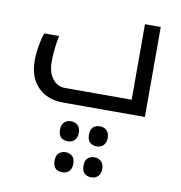

<svg xmlns="http://www.w3.org/2000/svg" viewBox="-91 -569 960 1019"><g transform="rotate(10 389.0 -60.0)"><path d="M252 0Q166 0 115.5 -52Q65 -104 65 -194Q65 -227 72 -270.5Q79 -314 90 -344H170Q155 -272 155 -201Q155 -146 181 -112Q207 -78 249 -78H608V-485H693V0ZM312 198Q261 198 261 144Q261 116 276 103Q291 90 312 90Q332 90 347 102.5Q362 115 362 144Q362 170 348.5 184Q335 198 312 198ZM467 198Q446 198 431.5 185.5Q417 173 417 144Q417 115 431.5 102.5Q446 90 467 90Q490 90 504 104.5Q518 119 518 144Q518 169 504.5 183.5Q491 198 467 198ZM312 365Q261 365 261 311Q261 283 276 270Q291 257 312 257Q332 257 347 269.5Q362 282 362 311Q362 337 348.5 351Q335 365 312 365ZM467 365Q446 365 431.5 352.5Q417 340 417 311Q417 282 431.5 269.5Q446 257 467 257Q490 257 504 271.5Q518 286 518 311Q518 336 504.5 350.5Q491 365 467 365Z"/></g></svg>

Font: Noto Kufi Arabic
Style: Regular
Weight: 400
Designer: Monotype Design Team, David Williams, Khaled Hosny
Foundry: Google LLC
Version: Version 2.109; ttfautohint (v1.8.4.7-5d5b)